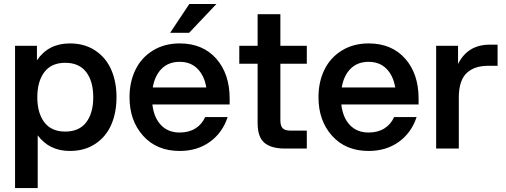

<svg xmlns="http://www.w3.org/2000/svg" viewBox="-20 -752 2564 972"><path d="M56.2 -520H167V-446.8Q225.1 -532.2 334 -532.2Q408.2 -532.2 462.4 -496.1Q516.6 -460 543.2 -398.9Q569.8 -337.9 569.8 -259.8Q569.8 -181.6 543.2 -120.6Q516.6 -59.6 462.4 -23.7Q408.2 12.2 334 12.2Q229.5 12.2 170.9 -66.9V200.2H56.2ZM310.1 -85.9Q380.9 -85.9 416.5 -132.8Q452.1 -179.7 452.1 -259.8Q452.1 -340.3 416.3 -387.2Q380.4 -434.1 310.1 -434.1Q240.2 -434.1 204.6 -387Q168.9 -339.8 168.9 -259.8Q168.9 -179.7 204.6 -132.8Q240.2 -85.9 310.1 -85.9Z M889.6 12.2Q773.4 12.2 704.6 -64.5Q635.7 -141.1 635.7 -259.8Q635.7 -337.4 665.8 -398.9Q695.8 -460.4 754.2 -496.3Q812.5 -532.2 889.6 -532.2Q1006.3 -532.2 1074.5 -455.3Q1142.6 -378.4 1142.6 -252.9V-223.1H751.5Q758.8 -157.2 794.7 -119.1Q830.6 -81.1 889.6 -81.1Q936 -81.1 969 -101.6Q1002 -122.1 1018.6 -159.2H1132.3Q1106.9 -80.6 1043 -34.2Q979 12.2 889.6 12.2ZM753.4 -309.1H1024.4Q1014.2 -369.6 979.5 -404.3Q944.8 -439 889.6 -439Q833.5 -439 798.6 -404.3Q763.7 -369.6 753.4 -309.1ZM841.3 -585.9 938.5 -731.9H1075.7L937.5 -585.9Z M1284.2 -680.2H1399.4V-520H1533.2V-429.2H1399.4V-142.1Q1399.4 -115.2 1410.9 -103Q1422.4 -90.8 1450.2 -90.8H1533.2V0H1422.4Q1353 0 1318.6 -29.1Q1284.2 -58.1 1284.2 -128.9V-429.2H1191.4V-520H1284.2Z M1846.2 12.2Q1730 12.2 1661.1 -64.5Q1592.3 -141.1 1592.3 -259.8Q1592.3 -337.4 1622.3 -398.9Q1652.3 -460.4 1710.7 -496.3Q1769 -532.2 1846.2 -532.2Q1962.9 -532.2 2031 -455.3Q2099.1 -378.4 2099.1 -252.9V-223.1H1708Q1715.3 -157.2 1751.2 -119.1Q1787.1 -81.1 1846.2 -81.1Q1892.6 -81.1 1925.5 -101.6Q1958.5 -122.1 1975.1 -159.2H2088.9Q2063.5 -80.6 1999.5 -34.2Q1935.5 12.2 1846.2 12.2ZM1710 -309.1H1981Q1970.7 -369.6 1936 -404.3Q1901.4 -439 1846.2 -439Q1790 -439 1755.1 -404.3Q1720.2 -369.6 1710 -309.1Z M2188 0V-520H2298.8V-428.2Q2348.1 -525.9 2459 -525.9H2499V-418.9H2453.6Q2418.9 -418.9 2392.6 -410.9Q2366.2 -402.8 2345.5 -385Q2324.7 -367.2 2313.7 -335.2Q2302.7 -303.2 2302.7 -257.8V0Z"/></svg>

Font: Aspekta 550
Style: Regular
Weight: 550
Designer: Ivo Dolenc
Version: Version 2.000